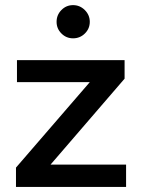

<svg xmlns="http://www.w3.org/2000/svg" viewBox="-20 -737 559 757"><path d="M268.1 -585.9Q241.2 -585.9 222.2 -605Q203.1 -624 203.1 -650.9Q203.1 -678.2 222.2 -697.5Q241.2 -716.8 268.1 -716.8Q294.9 -716.8 314.5 -697.3Q334 -677.7 334 -650.9Q334 -624 314.7 -605Q295.4 -585.9 268.1 -585.9ZM43 -76.2 334 -413.1H46.9V-500H471.2V-426.8L179.2 -87.9H477.1V0H43Z"/></svg>

Font: Oakes Grotesk Medium
Style: Regular
Weight: 500
Designer: Samuel Oakes
Foundry: Samuel Oakes
Version: Version 1.000;PS 001.000;hotconv 1.0.88;makeotf.lib2.5.64775